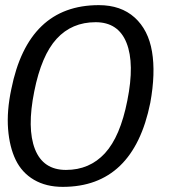

<svg xmlns="http://www.w3.org/2000/svg" viewBox="-20 -724 674 748"><path d="M365 -704Q451 -704 504.5 -655.8Q558 -607.5 572.2 -523Q586.5 -438.5 565.5 -323.5Q499.5 4 224.5 4Q159.5 4 112.5 -23.5Q65.5 -51 41.2 -101Q17 -151 11.5 -221.2Q6 -291.5 24 -376.5Q89.5 -704 365 -704ZM352.5 -637.5Q260 -637.5 200.8 -573Q141.5 -508.5 113.5 -368Q84.5 -224 116.2 -143Q148 -62 237 -62Q329 -62 388.8 -127Q448.5 -192 476 -332Q505 -476 473 -556.8Q441 -637.5 352.5 -637.5Z"/></svg>

Font: Argentum Sans Light
Style: Italic
Weight: 300
Italic angle: -11.3°
Designer: Julieta Ulanovsky (font), Owen Earl (portions from Jones font), Cristiano Sobral (main changes and remaster)
Foundry: Julieta Ulanovsky (font), Owen Earl (portions from Jones font), Cristiano Sobral (main changes and remaster)
Version: Version 3.127